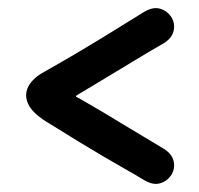

<svg xmlns="http://www.w3.org/2000/svg" viewBox="-20 -543 487 470"><path d="M379 -436Q401 -449 405 -467.5Q409 -486 399.5 -501Q390 -516 372.5 -521.5Q355 -527 333 -514Q310 -500 286 -485Q262 -470 233.5 -452.5Q205 -435 169.5 -414Q134 -393 88 -367Q59 -351 49 -330.5Q39 -310 49 -288.5Q59 -267 92 -246Q137 -218 171.5 -197Q206 -176 234 -159.5Q262 -143 286 -129.5Q310 -116 333 -102Q355 -89 372.5 -94.5Q390 -100 399.5 -115Q409 -130 405 -148.5Q401 -167 379 -180Q356 -194 331.5 -208.5Q307 -223 281.5 -238.5Q256 -254 231 -269Q206 -284 183 -297Q173 -303 168.5 -305Q164 -307 167 -309Q170 -311 180 -317Q210 -335 245 -356Q280 -377 314.5 -398Q349 -419 379 -436Z"/></svg>

Font: Tilt Neon
Style: Regular
Weight: 400
Designer: Andy Clymer
Foundry: Andy Clymer
Version: Version 1.000